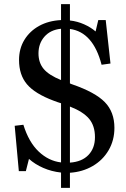

<svg xmlns="http://www.w3.org/2000/svg" viewBox="-20 -821 611 928"><path d="M275 87V13Q229 8 189 -9.5Q149 -27 120 -53L105 6H71L51 -213L93 -218Q119 -134 167 -88.5Q215 -43 275 -36V-322Q258 -327 240 -334Q149 -368 110.5 -413.5Q72 -459 72 -531Q72 -586 98 -628.5Q124 -671 169.5 -696Q215 -721 275 -724V-801H318V-722Q354 -718 386.5 -703.5Q419 -689 442 -669L455 -724H491L514 -514L471 -508Q430 -666 318 -681V-418Q319 -417 323 -415.5Q327 -414 330 -413Q440 -375 486.5 -327.5Q533 -280 533 -203Q533 -143 505 -95Q477 -47 428 -18.5Q379 10 318 14V87ZM275 -434V-682Q224 -677 195 -644Q166 -611 166 -563Q166 -518 191 -488Q216 -458 275 -434ZM318 -35Q376 -39 407.5 -72Q439 -105 439 -158Q439 -213 410.5 -247Q382 -281 318 -306Z"/></svg>

Font: Literata 36pt
Style: Regular
Weight: 400
Designer: Latin by Veronika Burian and Jose Scaglione. Greek by Irene Vlachou. Cyrillic by Vera Evstafieva.
Foundry: TypeTogether
Version: Version 3.002